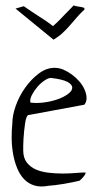

<svg xmlns="http://www.w3.org/2000/svg" viewBox="-20 -683 369 706"><path d="M25.4 -229.5Q25.4 -258.8 38.1 -294.4Q50.8 -330.1 72.8 -360.8Q94.7 -391.6 122.6 -412.6Q150.4 -433.6 180.7 -433.6Q197.3 -433.6 213.4 -426.8Q229.5 -419.9 244.6 -408.7Q259.8 -397.5 272 -383.3Q284.2 -369.1 291 -353.5Q297.9 -337.9 298.3 -323.2Q298.8 -308.6 290 -297.9L84 -259.8Q80.1 -258.8 77.1 -250.5Q74.2 -242.2 72.3 -229.5Q70.3 -216.8 68.8 -201.7Q67.4 -186.5 66.4 -172.4Q65.4 -158.2 65.4 -147Q65.4 -135.7 65.4 -129.9Q65.4 -102.5 78.6 -85.4Q91.8 -68.4 112.3 -59.6Q132.8 -50.8 158.7 -47.9Q184.6 -44.9 210 -44.9Q235.4 -44.9 257.8 -46.9Q280.3 -48.8 294.9 -48.8Q294.9 -44.9 292 -40Q289.1 -35.2 285.2 -30.8Q281.2 -26.4 277.3 -22.9Q273.4 -19.5 272.5 -18.6Q264.6 -16.6 248.5 -13.2Q232.4 -9.8 214.4 -6.8Q196.3 -3.9 180.7 -2Q165 0 159.2 0Q128.9 5.9 106.4 -1Q84 -7.8 68.4 -24.4Q52.7 -41 43 -64.9Q33.2 -88.9 28.3 -116.2Q23.4 -143.6 22.9 -172.9Q22.5 -202.1 25.4 -229.5ZM167 -396.5Q158.2 -396.5 144 -387.2Q129.9 -377.9 117.7 -363.8Q105.5 -349.6 97.2 -333.5Q88.9 -317.4 91.8 -305.7Q117.2 -302.7 144.5 -306.6Q171.9 -310.5 194.3 -318.8Q216.8 -327.1 231.4 -338.4Q246.1 -349.6 245.6 -361.3Q245.1 -373 227.1 -382.3Q209 -391.6 167 -396.5ZM174.8 -586.9Q191.4 -601.6 199.7 -610.4Q208 -619.1 214.8 -626Q221.7 -632.8 229 -640.6Q236.3 -648.4 251 -663.1Q258.8 -660.2 266.1 -659.2Q273.4 -658.2 278.8 -657.2Q284.2 -656.2 287.6 -654.8Q291 -653.3 291 -648.4Q275.4 -633.8 262.2 -618.7Q249 -603.5 236.8 -589.4Q224.6 -575.2 210.4 -562Q196.3 -548.8 176.8 -537.1L37.1 -651.4L67.4 -660.2Q82 -650.4 94.7 -641.6Q107.4 -632.8 120.6 -624.5Q133.8 -616.2 147 -607.4Q160.2 -598.6 174.8 -586.9Z"/></svg>

Font: Annie Use Your Telescope
Style: Regular
Weight: 400
Designer: Kimberly Geswein
Foundry: Kimberly Geswein
Version: Version 1.002 2001